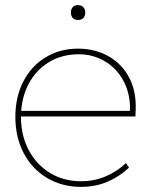

<svg xmlns="http://www.w3.org/2000/svg" viewBox="-20 -720 585 750"><path d="M40 -263Q40 -341 71 -401.5Q102 -462 158 -496Q214 -530 285 -530Q351 -530 403.5 -500.5Q456 -471 484.5 -417Q513 -363 510 -291L509 -265H52V-287H498L486 -270L488 -295Q488 -357 461.5 -405.5Q435 -454 389 -481Q343 -508 288 -508Q221 -508 170 -476.5Q119 -445 90.5 -389.5Q62 -334 62 -263Q62 -190 92.5 -133Q123 -76 176 -44Q229 -12 297 -12Q347 -12 391.5 -30.5Q436 -49 472 -83L484 -65Q445 -29 398.5 -9.5Q352 10 297 10Q222 10 163.5 -25Q105 -60 72.5 -122Q40 -184 40 -263ZM257 -671Q257 -684 264 -692Q271 -700 285 -700Q298 -700 305.5 -692Q313 -684 313 -671Q313 -658 306 -650Q299 -642 285 -642Q271 -642 264 -650Q257 -658 257 -671Z"/></svg>

Font: Easer Grotesk Variable
Style: Regular
Weight: 400
Designer: Boardeaser, Bonnie Shaver-Troup, Thomas Jockin
Foundry: Lexend
Version: Version 1.001;Glyphs 3.1.2 (3151)